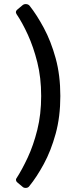

<svg xmlns="http://www.w3.org/2000/svg" viewBox="-20 -790 393 942"><path d="M106 132Q96 132 90 126L65 105Q59 100 58.5 94Q58 88 60 86Q88 43 116 -17Q144 -77 163 -153Q182 -229 182 -319Q182 -409 163 -484.5Q144 -560 116.5 -620Q89 -680 61 -721Q58 -727 58 -730Q58 -737 65 -743L90 -764Q97 -770 106 -770Q118 -770 125 -762Q160 -718 195 -653Q230 -588 253 -504.5Q276 -421 276 -319Q276 -217 253 -133.5Q230 -50 195 14.5Q160 79 124 123Q118 132 106 132Z"/></svg>

Font: Miriam Libre Medium
Style: Regular
Weight: 500
Version: Version 2.000